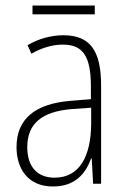

<svg xmlns="http://www.w3.org/2000/svg" viewBox="-20 -667 460 697"><path d="M324 -647H98V-615H324ZM210 -539C165 -539 119 -526 80 -503L94 -472C136 -496 174 -505 208 -505C279 -505 310 -466 310 -353V-307L237 -301C111 -291 40 -238 40 -133C40 -54 82 10 172 10C254 10 291 -38 311 -92H313L318 0H347V-357C347 -486 305 -539 210 -539ZM240 -271 311 -276V-218C310 -101 270 -22 178 -22C115 -22 79 -62 79 -133C79 -219 133 -262 240 -271Z"/></svg>

Font: Noto Sans Myanmar UI Condensed ExtraLight
Style: Regular
Weight: 200
Width: 3
Designer: Monotype Design Team
Foundry: Monotype Imaging Inc.
Version: Version 2.103